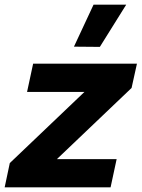

<svg xmlns="http://www.w3.org/2000/svg" viewBox="-31 -803 607 823"><path d="M397 -602 286 -603 370 -783H510ZM-11 0 11 -104 331 -409H85L111 -530H556L533 -426L213 -121H469L443 0Z"/></svg>

Font: Be Vietnam Pro
Style: Bold Italic
Weight: 700
Italic angle: -12°
Designer: Lam Bao, Tony Le, Vietanh Nguyen
Foundry: Yellow Type Foundry
Version: Version 1.002; ttfautohint (v1.8.3)